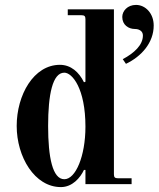

<svg xmlns="http://www.w3.org/2000/svg" viewBox="-20 -750 646 782"><path d="M478 -681C478 -648 504 -632 529 -632C542 -632 549 -628 554 -624C560 -619 562 -612 562 -605C562 -567 527 -534 480 -509L493 -490C556 -520 606 -576 606 -646C606 -696 572 -730 534 -730C499 -730 478 -705 478 -681ZM176 -237C176 -365 194 -454 242 -454C274 -454 328 -390 328 -234C328 -114 288 -20 242 -20C194 -20 176 -109 176 -237ZM48 -237C48 -111 121 12 228 12C275 12 307 -26 322 -58H328V0H516V-24H460C448 -24 444 -28 444 -40V-712H256V-688H312C324 -688 328 -684 328 -672V-417L322 -415C302 -456 269 -486 224 -486C117 -486 48 -363 48 -237Z"/></svg>

Font: Old Standard
Style: Bold
Weight: 700
Designer: Alexey Kryukov <alexios@thessalonica.org.ru>
Version: Version 2.0.2